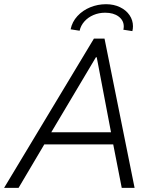

<svg xmlns="http://www.w3.org/2000/svg" viewBox="-51 -906 741 926"><path d="M401.9 -719.7H453.1L598.1 0H536.1L495.1 -209.5H162.6L38.6 0H-31.2ZM545.9 -778.3Q545.9 -807.6 521.2 -826.2Q496.6 -844.7 456.1 -844.7Q425.8 -844.7 399.7 -833.5Q373.5 -822.3 356 -802.5Q338.4 -782.7 333 -757.8L289.6 -764.6Q296.9 -800.8 322.3 -828.4Q347.7 -856 384 -870.8Q420.4 -885.7 460.4 -885.7Q498 -885.7 527.8 -871.3Q557.6 -856.9 574 -832.5Q590.3 -808.1 590.3 -779.3Q590.3 -767.6 587.4 -755.9L543.9 -762.7Q545.9 -770 545.9 -778.3ZM484.4 -268.1 415.5 -629.9H411.6L196.3 -268.1Z"/></svg>

Font: Reddit Sans Chocolate Light
Style: Italic
Weight: 300
Italic angle: -11.25°
Designer: Stephen Hutchings
Version: Version 1.013